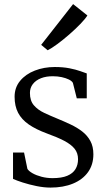

<svg xmlns="http://www.w3.org/2000/svg" viewBox="-20 -882 506 914"><path d="M220.5 11Q189 11 153.8 3.8Q118.5 -3.5 88.2 -13.2Q58 -23 42 -30.5V-156H94.5L110.5 -78Q117 -67.5 135 -57.2Q153 -47 178 -40.5Q203 -34 230 -34Q273.5 -34 300.2 -45.2Q327 -56.5 339.2 -76.8Q351.5 -97 351.5 -124Q351.5 -153.5 335 -174Q318.5 -194.5 285.5 -211.8Q252.5 -229 202.5 -247Q151 -266 117 -289.5Q83 -313 66.2 -345Q49.5 -377 49.5 -421.5Q49.5 -465.5 75.8 -497.2Q102 -529 145.8 -546Q189.5 -563 240.5 -563Q280 -563 310.5 -557Q341 -551 361.8 -543.5Q382.5 -536 393 -532.5V-414H345.5L327 -487.5Q322 -496.5 307.8 -503.5Q293.5 -510.5 273.8 -514.8Q254 -519 233 -519Q200.5 -519.5 175.5 -509.8Q150.5 -500 136.5 -482Q122.5 -464 122.5 -439.5Q122.5 -402.5 141.2 -380.8Q160 -359 189.8 -345Q219.5 -331 252.5 -317.5Q285.5 -304 316.2 -289.5Q347 -275 371.5 -256Q396 -237 410.2 -210.8Q424.5 -184.5 424.5 -147.5Q424.5 -98 399 -62.5Q373.5 -27 327.5 -8Q281.5 11 220.5 11ZM206.5 -643 176 -668.5 328 -862.5 396 -808.5Q386 -792 362.5 -767.8Q339 -743.5 309.8 -718Q280.5 -692.5 253 -672.2Q225.5 -652 207.5 -643Z"/></svg>

Font: Merriweather 28pt Light
Style: Regular
Weight: 300
Version: Version 2.100